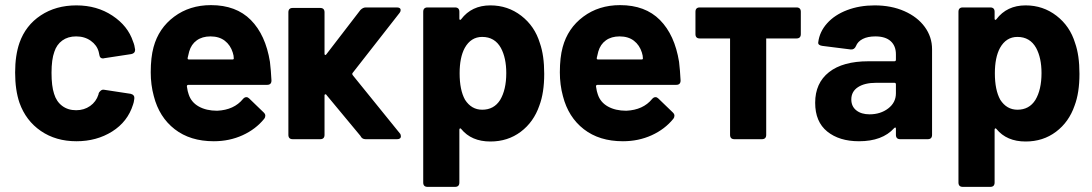

<svg xmlns="http://www.w3.org/2000/svg" viewBox="-20 -543 4261 749"><path d="M56 -142Q39 -192 39 -260Q39 -327 56 -376Q80 -444 139 -483Q198 -522 278 -522Q358 -522 418.5 -482Q479 -442 499 -381Q505 -367 507 -350V-348Q507 -335 492 -332L387 -316L382 -315Q370 -315 368 -327L365 -341Q358 -367 334 -384Q310 -401 277 -401Q245 -401 223 -385Q201 -369 192 -341Q181 -311 181 -259Q181 -207 191 -177Q200 -147 222.5 -130Q245 -113 277 -113Q308 -113 331.5 -129.5Q355 -146 364 -174L365 -179Q366 -183 372 -188.5Q378 -194 385 -193L490 -177Q498 -175 501.5 -170Q505 -165 504 -158Q502 -142 499 -135Q478 -68 417.5 -30Q357 8 278 8Q198 8 139.5 -32Q81 -72 56 -142Z M928 -157Q934 -164 941 -164Q947 -164 952 -159L1009 -104Q1015 -98 1015 -92Q1015 -85 1011 -80Q978 -39 926.5 -15.5Q875 8 814 8Q722 8 661.5 -39Q601 -86 580 -168Q568 -212 568 -261Q568 -319 579 -359Q599 -433 659.5 -478Q720 -523 803 -523Q901 -523 958.5 -465Q1016 -407 1033 -302Q1037 -269 1039 -229Q1039 -212 1022 -212H715Q709 -212 709 -206Q712 -185 716 -175Q726 -144 755.5 -127.5Q785 -111 827 -111Q893 -114 928 -157ZM718 -342Q713 -323 712 -317Q711 -311 717 -311H887Q892 -311 892 -315Q892 -326 888 -338Q879 -367 857 -384Q835 -401 801 -401Q769 -401 747.5 -385.5Q726 -370 718 -342Z M1105 -17V-495Q1105 -512 1122 -512H1229Q1246 -512 1246 -495V-333Q1246 -329 1248.5 -328.5Q1251 -328 1253 -331L1386 -504Q1396 -514 1407 -514H1528Q1535 -514 1539 -511.5Q1543 -509 1543 -504Q1543 -498 1539 -493L1356 -259Q1353 -256 1355 -251L1542 -20L1544 -12Q1544 0 1529 0H1406Q1392 0 1386 -13L1254 -172Q1251 -178 1246 -173V-17Q1246 0 1229 0H1122Q1105 0 1105 -17Z M2103 -255Q2103 -181 2084 -131Q2062 -67 2011.5 -29Q1961 9 1893 9Q1819 9 1779 -40Q1777 -43 1774.5 -42Q1772 -41 1772 -37V169Q1772 186 1755 186H1648Q1631 186 1631 169V-497Q1631 -514 1648 -514H1755Q1772 -514 1772 -497V-470Q1772 -466 1774.5 -465.5Q1777 -465 1779 -468Q1820 -522 1893 -522Q1961 -522 2013.5 -481.5Q2066 -441 2086 -375Q2103 -327 2103 -255ZM1955 -258Q1955 -317 1934 -356Q1910 -399 1861 -399Q1817 -399 1793 -356Q1773 -319 1773 -257Q1773 -192 1794 -154Q1819 -115 1861 -115Q1907 -115 1931 -153Q1955 -193 1955 -258Z M2524 -157Q2530 -164 2537 -164Q2543 -164 2548 -159L2605 -104Q2611 -98 2611 -92Q2611 -85 2607 -80Q2574 -39 2522.5 -15.5Q2471 8 2410 8Q2318 8 2257.5 -39Q2197 -86 2176 -168Q2164 -212 2164 -261Q2164 -319 2175 -359Q2195 -433 2255.5 -478Q2316 -523 2399 -523Q2497 -523 2554.5 -465Q2612 -407 2629 -302Q2633 -269 2635 -229Q2635 -212 2618 -212H2311Q2305 -212 2305 -206Q2308 -185 2312 -175Q2322 -144 2351.5 -127.5Q2381 -111 2423 -111Q2489 -114 2524 -157ZM2314 -342Q2309 -323 2308 -317Q2307 -311 2313 -311H2483Q2488 -311 2488 -315Q2488 -326 2484 -338Q2475 -367 2453 -384Q2431 -401 2397 -401Q2365 -401 2343.5 -385.5Q2322 -370 2314 -342Z M2969 -393V-17Q2969 0 2952 0H2845Q2828 0 2828 -17V-393H2710Q2693 -393 2693 -410V-497Q2693 -514 2710 -514H3087Q3104 -514 3104 -497V-410Q3104 -393 3087 -393Z M3616 -351V-17Q3616 0 3599 0H3492Q3475 0 3475 -17V-41Q3475 -45 3473 -45.5Q3471 -46 3468 -43Q3422 8 3331 8Q3254 8 3207 -30Q3160 -68 3160 -142Q3160 -219 3214 -261.5Q3268 -304 3368 -304H3469Q3475 -304 3475 -310V-331Q3475 -364 3454.5 -382.5Q3434 -401 3395 -401Q3365 -401 3345.5 -391Q3326 -381 3319 -363Q3313 -349 3299 -350L3188 -364Q3180 -365 3175.5 -368.5Q3171 -372 3172 -378Q3177 -419 3206.5 -452Q3236 -485 3284.5 -503.5Q3333 -522 3392 -522Q3457 -522 3508 -499.5Q3559 -477 3587.5 -438Q3616 -399 3616 -351ZM3475 -179V-214Q3475 -220 3469 -220H3398Q3353 -220 3327 -203Q3301 -186 3301 -155Q3301 -128 3320.5 -112.5Q3340 -97 3372 -97Q3415 -97 3445 -120Q3475 -143 3475 -179Z M4191 -255Q4191 -181 4172 -131Q4150 -67 4099.5 -29Q4049 9 3981 9Q3907 9 3867 -40Q3865 -43 3862.5 -42Q3860 -41 3860 -37V169Q3860 186 3843 186H3736Q3719 186 3719 169V-497Q3719 -514 3736 -514H3843Q3860 -514 3860 -497V-470Q3860 -466 3862.5 -465.5Q3865 -465 3867 -468Q3908 -522 3981 -522Q4049 -522 4101.5 -481.5Q4154 -441 4174 -375Q4191 -327 4191 -255ZM4043 -258Q4043 -317 4022 -356Q3998 -399 3949 -399Q3905 -399 3881 -356Q3861 -319 3861 -257Q3861 -192 3882 -154Q3907 -115 3949 -115Q3995 -115 4019 -153Q4043 -193 4043 -258Z"/></svg>

Font: Barlow
Style: Bold
Weight: 700
Designer: Jeremy Tribby
Foundry: Jeremy Tribby
Version: Version 1.101 August 23, 2024